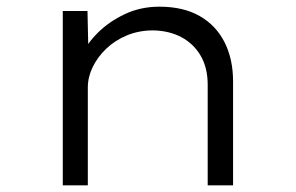

<svg xmlns="http://www.w3.org/2000/svg" viewBox="-20 -555 885 575"><path d="M168 0V-522H242L245 -387L223 -386Q239 -423 272.5 -456.5Q306 -490 353.5 -512.5Q401 -535 457 -535Q529 -535 578 -507Q627 -479 652.5 -428.5Q678 -378 678 -311V0H602V-301Q602 -352 581 -388Q560 -424 523.5 -443.5Q487 -463 439 -464Q396 -464 360 -449Q324 -434 298 -409Q272 -384 257.5 -354Q243 -324 243 -293V0H206Q193 0 183.5 0Q174 0 168 0Z"/></svg>

Font: Lexend Mega Light
Style: Regular
Weight: 300
Version: Version 1.007